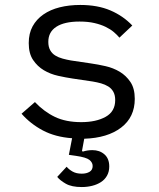

<svg xmlns="http://www.w3.org/2000/svg" viewBox="-20 -548 640 775"><path d="M310 207Q269 207 245.5 193.5Q222 180 211 166L249 125Q258 136 273 144.5Q288 153 310 153Q329 153 341.5 145.5Q354 138 354 122Q354 108 341 97.5Q328 87 286 81L258 77L271 10Q203 5 153 -21.5Q103 -48 67 -89L121 -136Q158 -97 202 -76Q246 -55 308 -55Q368 -55 406.5 -76.5Q445 -98 445 -144Q445 -164 437.5 -177.5Q430 -191 417 -199Q404 -207 388 -211.5Q372 -216 354 -219L273 -231Q246 -235 214.5 -242Q183 -249 157 -264.5Q131 -280 113.5 -306Q96 -332 96 -374Q96 -413 111.5 -441.5Q127 -470 155 -489.5Q183 -509 221 -518.5Q259 -528 304 -528Q374 -528 425.5 -506Q477 -484 514 -445L462 -396Q453 -407 439.5 -418.5Q426 -430 406.5 -439.5Q387 -449 361 -455Q335 -461 301 -461Q240 -461 207.5 -440Q175 -419 175 -379Q175 -359 182.5 -345.5Q190 -332 203 -324Q216 -316 232.5 -311.5Q249 -307 266 -304L347 -292Q375 -288 406 -281Q437 -274 463 -258.5Q489 -243 506.5 -217Q524 -191 524 -149Q524 -75 469 -33Q414 9 320 12L311 61L314 64Q333 58 353 58Q382 58 401.5 75Q421 92 421 124Q421 145 412 161Q403 177 387.5 187Q372 197 352 202Q332 207 310 207Z"/></svg>

Font: PlemolJP35 Console
Style: Regular
Weight: 400
Version: v2.0.3; ttfautohint (v1.8.4.7-5d5b-dirty) -l 6 -r 45 -G 200 